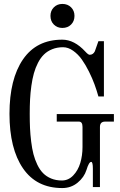

<svg xmlns="http://www.w3.org/2000/svg" viewBox="-20 -930 606 968"><path d="M294.4 -789.1Q268.6 -789.1 251.5 -806.2Q234.4 -823.2 234.4 -850.1Q234.4 -876 251.5 -893.1Q268.6 -910.2 294.4 -910.2Q321.3 -910.2 338.4 -893.1Q355.5 -876 355.5 -850.1Q355.5 -823.2 338.4 -806.2Q321.3 -789.1 294.4 -789.1ZM293.9 -730Q355 -730 410.2 -669.9Q424.8 -653.8 432.1 -653.8Q449.2 -653.8 458 -670.9L476.1 -722.2H503.9V-443.8H476.1Q467.8 -473.6 456.8 -503.9Q445.8 -534.2 428.5 -569.1Q411.1 -604 392.3 -630.4Q373.5 -656.7 348.6 -674.3Q323.7 -691.9 297.9 -691.9Q268.1 -691.9 243.7 -682.1Q219.2 -672.4 201.9 -655.5Q184.6 -638.7 171.6 -613.5Q158.7 -588.4 150.9 -560.5Q143.1 -532.7 138.2 -497.6Q133.3 -462.4 131.6 -429Q129.9 -395.5 129.9 -356Q129.9 -316.4 131.3 -284.2Q132.8 -252 137.2 -216.1Q141.6 -180.2 148.7 -152.8Q155.8 -125.5 168.2 -99.6Q180.7 -73.7 197.3 -56.9Q213.9 -40 238 -30Q262.2 -20 292 -20Q324.7 -20 349.1 -45.4Q373.5 -70.8 384.8 -108.4Q396 -146 396 -189V-290Q396 -316.9 377.9 -316.9H266.1V-355H554.2V-316.9H509.8Q483.9 -316.9 483.9 -290V13.2H448.2V-79.1Q448.2 -113.8 439.9 -113.8Q428.2 -113.8 416 -73.2Q404.3 -36.1 371.3 -9Q338.4 18.1 293.9 18.1Q164.1 18.1 95.9 -81.3Q27.8 -180.7 27.8 -356Q27.8 -531.2 95.9 -630.6Q164.1 -730 293.9 -730Z"/></svg>

Font: New Heterodox Mono
Style: Book
Weight: 400
Designer: Hao Chi Kiang <hello@hckiang.com>, Alexey Kryukov <alexios@thessalonica.org.ru>
Version: Version 0.0.3